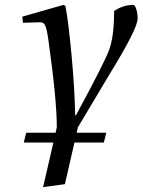

<svg xmlns="http://www.w3.org/2000/svg" viewBox="-20 -522 582 784"><path d="M71 -454 239 -502 247 -498Q259 -438 272 -298.5Q285 -159 287 -51H290Q405 -263 425.5 -318Q446 -373 446 -477Q483 -502 524 -502Q528 -502 532 -495.5Q536 -489 539 -475.5Q542 -462 542 -446Q542 -405 425 -215L298 -2L293 20H414L404 60H284L245 230L156 242L198 60H77L87 20H207L212 -2Q212 -115 177 -363Q171 -404 164.5 -418Q158 -432 142 -431L74 -429Z"/></svg>

Font: Lingua Franca
Style: Italic
Weight: 400
Italic angle: -13°
Version: Version 1.19